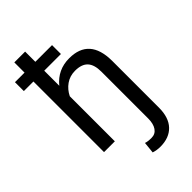

<svg xmlns="http://www.w3.org/2000/svg" viewBox="-298 -836 1135 1135"><g transform="rotate(-45 269.0 -268.5)"><path d="M298.3 -590.3H158.7V-464.4Q218.8 -538.1 314.9 -538.1Q482.4 -538.1 483.9 -349.1V43.5Q483.9 126.5 442.4 169.9Q400.9 213.4 326.7 213.4Q296.9 213.4 270.5 204.6L277.8 132.8Q294.9 139.2 326.7 139.2Q358.4 139.2 376 113.8Q393.6 88.4 393.6 43.5V-347.2Q393.6 -405.8 367.9 -433.6Q342.3 -461.4 287.6 -461.4Q243.7 -461.4 210.4 -438Q177.2 -414.6 158.7 -376.5V0H68.4V-590.3H-11.7V-664.6H68.4V-750H158.7V-664.6H298.3Z"/></g></svg>

Font: Roboto-o
Style: o-Regular
Weight: 400
Designer: Google
Version: Version 2.134; 2016; ttfautohint (v1.6)